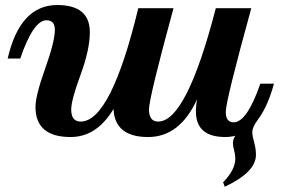

<svg xmlns="http://www.w3.org/2000/svg" viewBox="-20 -520 1093 745"><path d="M852.1 204.6 845.7 187.5Q893.1 138.7 893.1 95.2Q893.1 80.1 888.4 63.5Q883.8 46.9 883.8 35.2Q883.8 -2.4 950.7 -45.9L981.4 -56.6Q959 -27.8 959 -6.8Q959 7.3 966.1 32.2Q973.1 57.1 973.1 81.1Q973.1 147.9 852.1 204.6ZM202.1 -500.5Q328.6 -500.5 328.6 -395Q328.6 -327.6 292.5 -229.5Q256.3 -131.3 256.3 -95.2Q256.3 -48.3 293 -48.3Q410.2 -48.3 516.6 -488.3H653.3Q558.1 -139.6 558.1 -95.2Q558.1 -48.3 593.8 -48.3Q703.6 -48.3 817.4 -488.3H955.1Q856 -128.4 856 -85.9Q856 -45.4 886.7 -45.4Q938 -45.4 990.2 -195.3H1043Q986.8 11.7 854.5 11.7Q740.2 11.7 740.2 -87.4Q740.2 -111.3 745.1 -135.7Q678.2 11.7 554.7 11.7Q425.3 11.7 420.4 -97.2Q355.5 11.7 253.9 11.7Q117.7 11.7 117.7 -105Q117.7 -148.9 155.3 -254.2Q192.9 -359.4 192.9 -404.3Q192.9 -441.4 160.2 -441.4Q109.4 -441.4 58.6 -293H9.8Q57.6 -500.5 202.1 -500.5Z"/></svg>

Font: Munson
Style: Bold Italic
Weight: 700
Italic angle: -12°
Designer: Paul James MIller
Foundry: High-Logic / Made with FontCreator
Version: Version 2.10;May 5, 2019;FontCreator 11.5.0.2430 64-bit